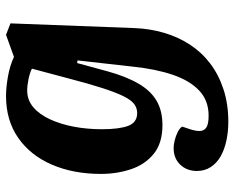

<svg xmlns="http://www.w3.org/2000/svg" viewBox="-92 -474 796 653"><g transform="rotate(-90 306.5 -148.0)"><path d="M427 -283 418 -284 390 -181Q372 -116 347.5 -74.5Q323 -33 289 -13.5Q255 6 207 6Q146 6 109.5 -23.5Q73 -53 57 -101Q41 -149 41 -203Q41 -297 72.5 -370Q104 -443 163.5 -484.5Q223 -526 306 -526Q335 -526 372 -519.5Q409 -513 439 -499L514 -526L553 -511L537 -89Q535 -37 521 11Q507 59 481 99Q455 139 417 168Q379 197 329 213.5Q279 230 218 230Q185 230 154.5 223.5Q124 217 101 204Q78 191 64.5 170.5Q51 150 51 123Q51 89 72.5 66.5Q94 44 129 44Q140 44 154.5 47.5Q169 51 182.5 57.5Q196 64 202 73L193 100Q187 118 187 132.5Q187 147 198.5 155Q210 163 239 163Q291 163 325 130.5Q359 98 378.5 40Q398 -18 406 -96ZM248 -80Q265 -80 278.5 -90Q292 -100 305 -126Q318 -152 333 -198.5Q348 -245 367 -318L399 -438Q385 -445 363.5 -449.5Q342 -454 325 -454Q292 -454 267.5 -433Q243 -412 226.5 -376Q210 -340 201.5 -295Q193 -250 193 -200Q193 -141 204.5 -110.5Q216 -80 248 -80Z"/></g></svg>

Font: Literata
Style: Bold Italic
Weight: 700
Italic angle: -2°
Designer: Latin by Veronika Burian and Jose Scaglione. Greek by Irene Vlachou. Cyrillic by Vera Evstafieva
Foundry: TypeTogether
Version: Version 3.103;gftools[0.9.29]